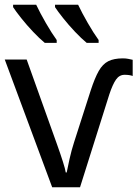

<svg xmlns="http://www.w3.org/2000/svg" viewBox="-20 -786 577 806"><path d="M496 -541Q508 -541 518 -539Q528 -537 537 -535V-467Q524 -472 503 -472Q481 -472 467 -452Q453 -432 439 -390L316 0H199L0 -536H92L219 -181Q234 -139 244 -107.5Q254 -76 256 -62H260Q264 -83 272 -119Q280 -155 291 -189L361 -407Q378 -459 394.5 -488Q411 -517 434.5 -529Q458 -541 496 -541ZM308 -766Q324 -732 348.5 -689.5Q373 -647 394 -618V-606H344Q322 -624 295 -652.5Q268 -681 245 -710Q222 -739 211 -756V-766ZM132 -766Q148 -732 172.5 -689.5Q197 -647 218 -618V-606H168Q146 -624 119 -652.5Q92 -681 69 -710Q46 -739 35 -756V-766Z"/></svg>

Font: Go Noto Current
Style: Regular
Weight: 400
Designer: Monotype Design Team
Foundry: Monotype Imaging Inc.
Version: Version 2.007; ttfautohint (v1.8) -l 8 -r 50 -G 200 -x 14 -D